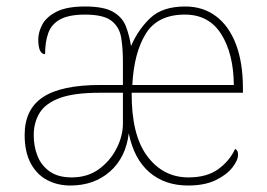

<svg xmlns="http://www.w3.org/2000/svg" viewBox="-20 -562 823 592"><path d="M197 10Q158 10 126 -6.5Q94 -23 75 -58Q56 -93 56 -146Q56 -225 112.5 -262.5Q169 -300 290 -300H359V-371Q359 -414 353.5 -446.5Q348 -479 323.5 -498Q299 -517 242 -517Q193 -517 166 -502.5Q139 -488 129 -460.5Q119 -433 119 -395Q109 -395 103.5 -406Q98 -417 98 -441Q98 -462 110 -485.5Q122 -509 153.5 -525.5Q185 -542 242 -542Q301 -542 329.5 -525Q358 -508 368.5 -480Q379 -452 384 -420Q406 -471 443.5 -506.5Q481 -542 551 -542Q606 -542 646 -512Q686 -482 707.5 -425.5Q729 -369 729 -290V-276H386Q385 -146 434 -80.5Q483 -15 561 -15Q618 -15 653 -40.5Q688 -66 705 -103Q710 -100 712 -96Q714 -92 714 -85Q714 -68 696.5 -45.5Q679 -23 645 -6.5Q611 10 560 10Q488 10 440.5 -31Q393 -72 377 -151Q368 -76 319 -33Q270 10 197 10ZM201 -15Q250 -15 285 -40.5Q320 -66 339.5 -104.5Q359 -143 359 -181V-276H287Q209 -276 165 -260Q121 -244 102.5 -214.5Q84 -185 84 -145Q84 -111 95.5 -81.5Q107 -52 133 -33.5Q159 -15 201 -15ZM701 -300Q700 -397 662 -457Q624 -517 550 -517Q466 -517 429.5 -458Q393 -399 388 -300Z"/></svg>

Font: Noto Serif Kannada Thin
Style: Regular
Weight: 250
Version: Version 2.003